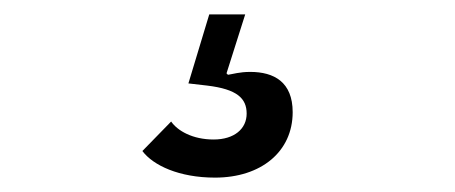

<svg xmlns="http://www.w3.org/2000/svg" viewBox="-20 -40 633 267"><path d="M279 207C343 207 387 171 387 116C387 74 361 60 328 60C313 60 304 63 297 64L295 62L321 -20H271L242 76L268 79C310 84 323 97 323 118C323 139 306 154 277 154C248 154 227 142 218 129L178 170C193 190 229 207 279 207Z"/></svg>

Font: LVC Sans
Style: Italic
Weight: 400
Italic angle: -11.31°
Designer: Mike Abbink, Paul van der Laan, Pieter van Rosmalen
Foundry: Bold Monday
Version: Version 3.0